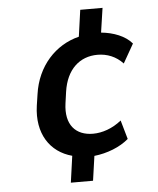

<svg xmlns="http://www.w3.org/2000/svg" viewBox="-55 -711 722 879"><g transform="rotate(-5 306.5 -271.5)"><path d="M336.9 120.6 353 7.8C411.6 1.5 471.7 -21.5 511.7 -56.2L486.8 -143.1C445.8 -109.9 398.4 -93.8 356 -93.8C276.9 -93.8 228 -145 242.2 -244.1L249.5 -295.9C264.2 -397.9 325.2 -452.1 407.2 -452.1C451.2 -452.1 492.2 -436 523.9 -401.9L573.7 -489.3C543 -525.9 488.8 -546.4 432.6 -551.8L449.2 -664.1H346.7L329.6 -542C220.7 -515.1 136.2 -424.3 118.2 -295.9L110.4 -244.1C92.3 -117.2 151.4 -28.3 252 -1.5L234.9 120.6Z"/></g></svg>

Font: Winston SemiBold
Style: Italic
Weight: 600
Italic angle: -8.13011°
Designer: Vernon Adams, Kim Jin-seong, David Berlow, Cristiano Sobral
Foundry: The Winston Project Authors
Version: Version 3.004